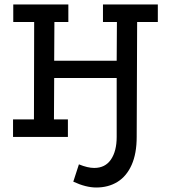

<svg xmlns="http://www.w3.org/2000/svg" viewBox="-20 -609 760 854"><path d="M39 -589H284V-511H222L221 -339H499L500 -511H438V-589H682V-511H590L588 0H499V-262H221L220 -78H282V0H38V-78H131L132 -511H39ZM588 0Q588 74 565.5 124.5Q543 175 502.5 200Q462 225 408 225Q385 225 359.5 218.5Q334 212 306 199L331 122Q370 138 399 138Q448 138 473.5 100.5Q499 63 499 0Z"/></svg>

Font: Podkova Medium
Style: Regular
Weight: 500
Designer: Ilya Yudin
Foundry: Cyreal (www.cyreal.org)
Version: Version 2.103